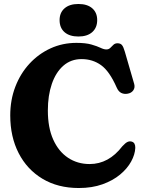

<svg xmlns="http://www.w3.org/2000/svg" viewBox="-20 -930 726 965"><path d="M660 -186.5Q658.5 -153.5 639.2 -118.2Q620 -83 583.8 -52.8Q547.5 -22.5 495.2 -3.8Q443 15 376 15Q271 15 193.5 -31.5Q116 -78 73.8 -160.2Q31.5 -242.5 31.5 -350Q31.5 -427.5 57 -494Q82.5 -560.5 128.2 -610Q174 -659.5 234.2 -687Q294.5 -714.5 364 -714.5Q411 -714.5 439.5 -706.2Q468 -698 485 -689.8Q502 -681.5 514.5 -681.5Q526.5 -681.5 534.2 -689.2Q542 -697 550 -704.8Q558 -712.5 570.5 -712.5Q585.5 -712.5 593 -703.5Q600.5 -694.5 607.5 -670L654.5 -508Q659.5 -489.5 649.8 -475.8Q640 -462 621 -459Q604 -456 589.8 -462.8Q575.5 -469.5 566.5 -490Q530.5 -572 488 -602.5Q445.5 -633 390 -633Q336.5 -633 298.5 -599.8Q260.5 -566.5 240.5 -508.2Q220.5 -450 220.5 -374.5Q220.5 -288.5 247.5 -228.5Q274.5 -168.5 322 -137Q369.5 -105.5 430.5 -105.5Q526.5 -105.5 595 -195Q611 -212.5 621.8 -217Q632.5 -221.5 643 -218Q660.5 -212.5 660 -186.5ZM374 -746.5Q329.5 -746.5 304.5 -768.2Q279.5 -790 279.5 -829Q279.5 -866.5 304.5 -888.2Q329.5 -910 374 -910Q419 -910 443.8 -888.2Q468.5 -866.5 468.5 -829Q468.5 -791 443.8 -768.8Q419 -746.5 374 -746.5Z"/></svg>

Font: Fraunces 72pt S100
Style: Bold
Weight: 700
Version: Version 1.000; ttfautohint (v1.8.3)